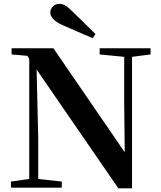

<svg xmlns="http://www.w3.org/2000/svg" viewBox="-20 -997 855 1020"><path d="M487.4 -816 472.2 -794.3Q431.9 -811.1 391.7 -828.9Q351.6 -846.7 310.8 -864.2Q274.1 -881.2 260.6 -898.4Q247.1 -915.6 247.1 -930.5Q247.1 -948.1 260.7 -962.3Q274.4 -976.5 295.8 -976.5Q312.7 -976.5 328.3 -966.9Q344 -957.3 368.4 -932.7Q396.6 -905.6 426.9 -875.8Q457.2 -846.1 487.4 -816ZM38.2 0V-32.6L143.5 -47.3H171.3L308.2 -32.6V0ZM135.4 0V-713.4H172.6L183.1 -260.5V0ZM509.4 -707.9V-740.5H779.8V-707.9L674.8 -694.2H648.1ZM608.8 3.6 161.7 -646.1 159 -649.2 125.1 -700.4 41.5 -707.9V-740.5H263.8L662.2 -159.6L643 -152.8L639.8 -449.6V-740.5H681.4V3.6Z"/></svg>

Font: Noto Serif HK ExtraLight
Style: Regular
Weight: 200
Designer: Ryoko NISHIZUKA 西塚涼子 (kana & ideographs); Frank Grießhammer (Latin, Greek & Cyrillic); Wenlong ZHANG 张文龙 (bopomofo); San
Foundry: Adobe
Version: Version 2.002-H1;hotconv 1.1.0;makeotfexe 2.6.0